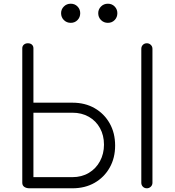

<svg xmlns="http://www.w3.org/2000/svg" viewBox="-20 -1014 941 1034"><path d="M139 0Q122 0 111 -7.5Q100 -15 100 -30V-754Q100 -766 108.5 -773.5Q117 -781 130 -781Q144 -781 152 -773.5Q160 -766 160 -754V-461H370Q438 -461 489.5 -431.5Q541 -402 570.5 -350Q600 -298 600 -230Q600 -163 570.5 -111Q541 -59 489.5 -29.5Q438 0 370 0ZM160 -60H370Q420 -60 458.5 -83Q497 -106 518.5 -146Q540 -186 540 -235Q540 -285 518.5 -324Q497 -363 458.5 -385Q420 -407 370 -407H160ZM771 0Q758 0 749.5 -8.5Q741 -17 741 -30V-751Q741 -764 749.5 -772.5Q758 -781 771 -781Q783 -781 792 -772.5Q801 -764 801 -751V-30Q801 -17 792 -8.5Q783 0 771 0ZM361 -891Q339 -891 324 -906Q309 -921 309 -943Q309 -964 324 -979Q339 -994 361 -994Q383 -994 397.5 -979Q412 -964 412 -943Q412 -921 397.5 -906Q383 -891 361 -891ZM561 -891Q539 -891 524 -906Q509 -921 509 -943Q509 -964 524 -979Q539 -994 561 -994Q583 -994 597.5 -979Q612 -964 612 -943Q612 -921 597.5 -906Q583 -891 561 -891Z"/></svg>

Font: ComfortaaLight
Style: Regular
Weight: 300
Designer: Johan Aakerlund
Foundry: Johan Aakerlund
Version: Version 3.104; ttfautohint (v1.8.1.43-b0c9)